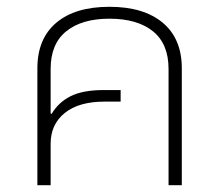

<svg xmlns="http://www.w3.org/2000/svg" viewBox="-20 -545 644 565"><path d="M90 0V-344Q90 -431 145.5 -478Q201 -525 302 -525Q403 -525 459 -478Q515 -431 515 -344V0H476V-342Q476 -416 430 -453Q384 -490 302 -490Q221 -490 175 -453Q129 -416 129 -342V-211L132 -210Q152 -244 188 -262Q224 -280 285 -280H335V-246H288Q212 -246 170.5 -212.5Q129 -179 129 -122V0Z"/></svg>

Font: Noto Sans Thai UI ExtLt
Style: Regular
Weight: 200
Designer: Monotype Design Team
Foundry: Monotype Imaging Inc.
Version: Version 2.000;GOOG;noto-source:20170915:90ef993387c0